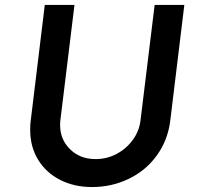

<svg xmlns="http://www.w3.org/2000/svg" viewBox="-20 -748 806 776"><path d="M223 -242Q223 -184 263.5 -144.5Q304 -105 366 -105Q412 -105 451.5 -126Q491 -147 517 -183Q543 -219 548 -262L605 -728H725L668 -259Q658 -181 614 -120Q570 -59 501 -25.5Q432 8 352 8Q280 8 223 -21Q166 -50 134 -102.5Q102 -155 102 -223Q102 -247 104 -259L161 -728H281L224 -262Q223 -255 223 -242Z"/></svg>

Font: Josefin Sans SemiBold
Style: Italic
Weight: 600
Italic angle: -7°
Designer: Santiago Orozco
Foundry: Typemade
Version: Version 2.000